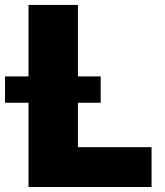

<svg xmlns="http://www.w3.org/2000/svg" viewBox="-67 -747 658 767"><path d="M538.4 0H46.9V-336.6H-46.9V-441.8H46.9V-727.3H244.3V-441.8H335.2V-336.6H244.3V-159.1H538.4Z"/></svg>

Font: Linik Sans Black
Style: Regular
Weight: 900
Designer: Fonts by Rasmus Andersson / Changes by Cristiano Sobral with parts from Marc Monis
Foundry: rsms
Version: Version 3.020; ttfautohint (v1.6)